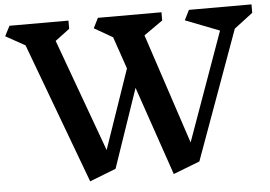

<svg xmlns="http://www.w3.org/2000/svg" viewBox="-57 -860 1342 954"><g transform="rotate(-5 613.5 -383.0)"><path d="M1137 -673 904 -31 772 20 620 -423 486 -31 355 20 94 -681 -3 -735 23 -785H317V-744L245 -690L450 -128L586 -523L531 -683L439 -736L464 -786H781V-745L687 -679L869 -129L1063 -670L893 -736L918 -786H1230V-744Z"/></g></svg>

Font: Inknut Antiqua SemiBold
Style: Regular
Weight: 600
Designer: Claus Eggers Sørensen
Foundry: Claus Eggers Sørensen
Version: Version 1.003; ttfautohint (v1.8.2) -l 8 -r 50 -G 200 -x 14 